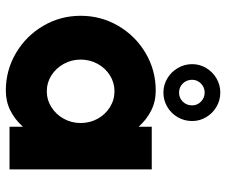

<svg xmlns="http://www.w3.org/2000/svg" viewBox="-80 -702 794 675"><g transform="rotate(90 317.5 -364.0)"><path d="M575 -500V0H425V-47Q400 -19 368.2 -3Q336.5 13 298 13Q226.5 13 166.2 -22.5Q106 -58 70.5 -118.2Q35 -178.5 35 -250Q35 -322 70.5 -382.5Q106 -443 166.2 -478.5Q226.5 -514 298 -514Q336.5 -514 368.2 -498Q400 -482 425 -454V-500ZM300 -131Q330.5 -131 356.2 -147.2Q382 -163.5 397 -190.8Q412 -218 412 -250Q412 -282.5 397 -309.8Q382 -337 356.2 -353Q330.5 -369 300 -369Q270 -369 244.5 -353Q219 -337 204 -309.8Q189 -282.5 189 -250Q189 -218 204 -190.8Q219 -163.5 244.5 -147.2Q270 -131 300 -131ZM305 -541Q278 -541 255 -554.8Q232 -568.5 218.5 -591.8Q205 -615 205 -642Q205 -668.5 218.5 -691.2Q232 -714 255 -727.5Q278 -741 305 -741Q332 -741 355 -727.5Q378 -714 391.5 -691.2Q405 -668.5 405 -642Q405 -614.5 391.5 -591.2Q378 -568 355 -554.5Q332 -541 305 -541ZM305 -596Q324 -596 337 -609.2Q350 -622.5 350 -642Q350 -660 336.8 -673Q323.5 -686 305 -686Q286.5 -686 273.2 -673Q260 -660 260 -642Q260 -622.5 273 -609.2Q286 -596 305 -596Z"/></g></svg>

Font: Urbanist
Style: Regular
Weight: 400
Designer: Corey Hu
Foundry: Corey Hu
Version: Version 1.2; befe77262ef67d88f1d94aa3d2e49ef1327b4483